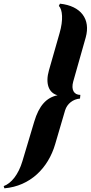

<svg xmlns="http://www.w3.org/2000/svg" viewBox="-132 -772 493 1044"><path d="M-112 240 -108 252C32 240 130 142 168 12L222 -172C233 -208 265 -233 303 -236L305 -256C270 -256 254 -284 266 -328L334 -568C362 -668 308 -740 194 -752L188 -740C208 -720 213 -664 192 -592L134 -389C114 -319 132 -267 181 -254C121 -242 80 -198 54 -110L-10 104C-32 178 -71 225 -112 240Z"/></svg>

Font: Mazius Display Extra Italic
Style: Bold
Weight: 700
Italic angle: -17°
Designer: Alberto Casagrande & Collletttivo
Foundry: Collletttivo
Version: Version 2.000;Glyphs 3.2 (3217)